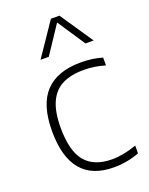

<svg xmlns="http://www.w3.org/2000/svg" viewBox="-152 -886 754 973"><g transform="rotate(-20 225.0 -399.5)"><path d="M57.5 -270Q57.5 -413 122 -480.8Q186.5 -548.5 312.5 -548.5Q377 -548.5 428.5 -532.5V-490.5Q370.5 -507.5 315 -507.5Q243.5 -507.5 197.2 -483.8Q151 -460 127.8 -408Q104.5 -356 104.5 -272Q104.5 -145 152.2 -88.8Q200 -32.5 296 -32.5Q357 -32.5 428.5 -58V-16Q361.5 9 291 9Q57.5 9 57.5 -270ZM413 -630.5H369L270 -779.5L171 -630.5H126.5L247 -808H293Z"/></g></svg>

Font: Encode Sans Semi Expanded ExLight
Style: Regular
Weight: 275
Width: 6
Designer: Multiple Designers
Foundry: Impallari Type
Version: Version 2.000